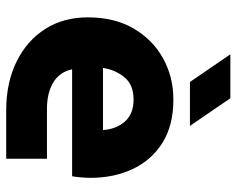

<svg xmlns="http://www.w3.org/2000/svg" viewBox="-90 -654 744 603"><g transform="rotate(90 281.5 -352.0)"><path d="M326 0Q239 0 173 -32.5Q107 -65 70.5 -122.5Q34 -180 34 -256Q34 -340 69 -400Q104 -460 162.5 -492.5Q221 -525 292 -525Q373 -525 427.5 -491Q482 -457 510 -398Q538 -339 538 -265Q538 -251 536.5 -234Q535 -217 533 -207H197Q206 -167 239 -147.5Q272 -128 321 -128H478V0ZM193 -304H388Q385 -346 361 -373Q337 -400 292 -400Q245 -400 221.5 -370.5Q198 -341 193 -304ZM237 -577 150 -704H288L375 -577Z"/></g></svg>

Font: MuseoModerno
Style: Bold
Weight: 700
Designer: Pablo Cosgaya, Héctor Gatti, Marcela Romero, and the Authors of The MuseoModerno Project.
Foundry: Omnibus-Type Team
Version: Version 1.001